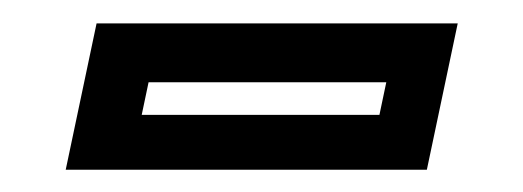

<svg xmlns="http://www.w3.org/2000/svg" viewBox="-20 -708 458 168"><path d="M37.5 -559.5 64.5 -687.5H380.5L353.5 -559.5ZM104 -607.5H312L318 -636H110Z"/></svg>

Font: Tourney Expanded SemiBold
Style: Italic
Weight: 600
Width: 7
Italic angle: -12°
Designer: Tyler Finck
Foundry: Etcetera Type Co
Version: Version 1.010; ttfautohint (v1.8.3)